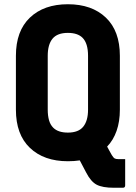

<svg xmlns="http://www.w3.org/2000/svg" viewBox="-20 -740 640 905"><path d="M300 -720Q413 -720 479 -657Q545 -594 545 -477V-223Q545 -167 529.5 -123Q514 -79 485 -49Q490 -39 495.5 -29.5Q501 -20 507 -9Q515 4 521 7Q527 10 537 10H570V134Q570 145 559 145H517Q463 145 435.5 130.5Q408 116 386 73Q378 58 370.5 43.5Q363 29 356 16Q330 20 300 20Q187 20 121 -43Q55 -106 55 -223V-477Q55 -594 121 -657Q187 -720 300 -720ZM205 -223Q205 -195 211 -173.5Q217 -152 231 -138Q254 -115 300 -115Q350 -115 372.5 -143Q395 -171 395 -223V-477Q395 -536 369 -562Q346 -585 300 -585Q250 -585 227.5 -557.5Q205 -530 205 -477Z"/></svg>

Font: Recursive Mn Lnr St XBd
Style: Regular
Weight: 800
Monospace: yes
Version: Version 1.079;hotconv 1.0.112;makeotfexe 2.5.65598; ttfautoh